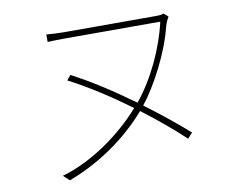

<svg xmlns="http://www.w3.org/2000/svg" viewBox="-77 -781 1153 911"><g transform="rotate(-10 500.0 -325.0)"><path d="M278 -466 259 -443C358 -392 458 -326 549 -259C449 -145 303 -42 160 -1L189 26C323 -24 465 -114 574 -240C652 -181 722 -122 776 -71L799 -97C745 -145 673 -204 593 -263C660 -347 736 -493 766 -615C771 -632 778 -647 785 -658L764 -676C754 -672 744 -671 728 -671C687 -671 326 -671 283 -671C251 -671 225 -673 199 -675V-639C225 -640 251 -641 283 -641C326 -641 683 -641 742 -641C714 -517 650 -380 569 -281C476 -349 374 -416 278 -466Z"/></g></svg>

Font: Harano Aji Gothic KR ExtraLight
Style: Regular
Weight: 250
Foundry: Masamichi Hosoda
Version: HaranoAjiGothicKR-ExtraLight version 20220220;ttx 4.29.1